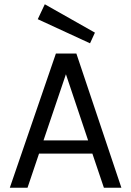

<svg xmlns="http://www.w3.org/2000/svg" viewBox="-20 -880 615 900"><path d="M26 0 242 -629H338L549 0H467L413 -160H163L109 0ZM157 -790 190 -860 425 -727 402 -677ZM184 -222H393L289 -532Z"/></svg>

Font: Karmilla
Style: Regular
Weight: 400
Designer: Jonathan Pinhorn
Version: Version 1.000